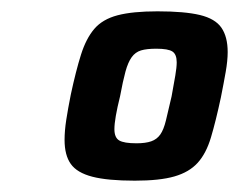

<svg xmlns="http://www.w3.org/2000/svg" viewBox="-20 -716 422 339"><path d="M218 -397Q170 -397 143 -404Q116 -411 105 -426.5Q94 -442 94 -469Q94 -485 97 -504.5Q100 -524 105 -549Q114 -591 123 -619.5Q132 -648 146.5 -665Q161 -682 187.5 -689Q214 -696 258 -696Q306 -696 333 -689.5Q360 -683 371 -667Q382 -651 382 -624Q382 -609 378.5 -589Q375 -569 370 -544Q361 -502 352.5 -473.5Q344 -445 329 -428.5Q314 -412 288 -404.5Q262 -397 218 -397ZM221 -463Q237 -463 247 -466.5Q257 -470 263 -478.5Q269 -487 273 -503.5Q277 -520 283 -546Q287 -568 289.5 -582.5Q292 -597 292 -606Q292 -620 284.5 -625Q277 -630 256 -630Q239 -630 229 -627Q219 -624 212.5 -615Q206 -606 201.5 -589.5Q197 -573 192 -546Q187 -526 184.5 -511.5Q182 -497 182 -488Q182 -473 190.5 -468Q199 -463 221 -463Z"/></svg>

Font: Saira SemiCondensed
Style: Bold Italic
Weight: 700
Width: 4
Italic angle: -12°
Designer: Hector Gatti with collaboration of the Omnibus-Type team
Foundry: Omnibus-Type
Version: Version 1.101